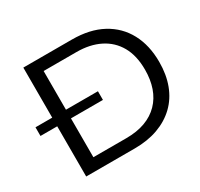

<svg xmlns="http://www.w3.org/2000/svg" viewBox="-152 -921 1159 1113"><g transform="rotate(-30 427.0 -364.5)"><path d="M125 0V-729H450Q569 -729 652.5 -684Q736 -639 780 -557Q824 -475 824 -364Q824 -279 798.5 -211.5Q773 -144 724 -97Q675 -50 606 -25Q537 0 450 0ZM217 -76H437Q509 -76 563.5 -96Q618 -116 655.5 -154.5Q693 -193 711.5 -246.5Q730 -300 730 -366Q730 -460 694 -523.5Q658 -587 592 -620Q526 -653 437 -653H217ZM13 -336V-394H431V-336Z"/></g></svg>

Font: Mona Sans Expanded
Style: Regular
Weight: 400
Width: 7
Designer: Deni Anggara
Foundry: GitHub
Version: Version 2.000